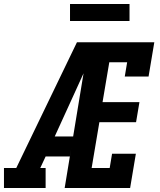

<svg xmlns="http://www.w3.org/2000/svg" viewBox="-37 -948 807 968"><path d="M-17 0V-101H45L351 -735H454Q427 -673 399.5 -612Q372 -551 344 -490L239 -260H332L315 -159H193L166 -101H193V0ZM289 0 410 -735H741L712 -562H592L604 -634H514L480 -433H666L649 -332H464L425 -101H516L528 -173H648L619 0ZM316 -842V-928H616V-842Z"/></svg>

Font: Iosevka Etoile Oblique
Style: Bold
Weight: 700
Italic angle: -9°
Designer: Belleve Invis
Foundry: Belleve Invis
Version: Version 15.5.2; ttfautohint (v1.8.4)